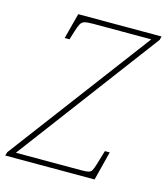

<svg xmlns="http://www.w3.org/2000/svg" viewBox="-145 -798 767 882"><g transform="rotate(15 238.0 -357.0)"><path d="M-33 -17 472 -689H197Q168 -689 155.5 -685.5Q143 -682 136.5 -671Q130 -660 121 -631L109 -592H86L118 -714H514L510 -697L6 -25H317Q342 -25 352 -28Q362 -31 367 -39.5Q372 -48 379 -71L399 -138H422L387 0H-38Z"/></g></svg>

Font: Noto Serif NarrowThin
Style: Italic
Weight: 250
Width: 4
Italic angle: -12°
Designer: Monotype Design Team
Foundry: Monotype Imaging Inc.
Version: Version 1.001